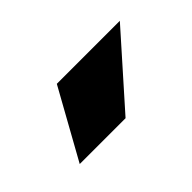

<svg xmlns="http://www.w3.org/2000/svg" viewBox="-32 -917 474 474"><g transform="rotate(-45 205.5 -680.0)"><path d="M218 -590H58L158 -770H378Z"/></g></svg>

Font: M PLUS 1p Black
Style: Regular
Weight: 900
Version: Version 1.061